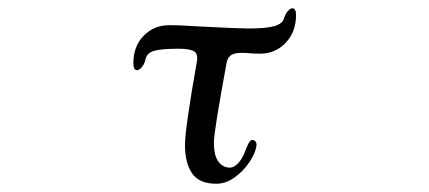

<svg xmlns="http://www.w3.org/2000/svg" viewBox="-20 -445 1040 465"><path d="M428 -94Q428 -133 457 -297Q460 -316 448.5 -321.5Q437 -327 413 -327Q369 -327 352 -321.5Q335 -316 332 -300Q330 -290 323.5 -282.5Q317 -275 312 -275Q303 -275 303 -292Q303 -333 328 -358.5Q353 -384 390 -384Q407 -384 425.5 -383Q444 -382 462 -381Q557 -376 581 -376Q626 -376 645.5 -382Q665 -388 668 -401Q671 -411 677 -418Q683 -425 689 -425Q692 -425 694.5 -421Q697 -417 697 -409Q697 -368 672 -341.5Q647 -315 610 -315Q597 -315 585.5 -316Q574 -317 565 -317Q549 -317 540.5 -312Q532 -307 529 -294Q498 -126 498 -100Q498 -68 509 -53.5Q520 -39 537 -39Q547 -39 557.5 -50.5Q568 -62 575 -82Q580 -95 583.5 -100.5Q587 -106 592 -106Q596 -106 599 -102Q602 -98 601 -92Q599 -75 584.5 -53Q570 -31 548.5 -15.5Q527 0 504 0Q462 0 445 -25.5Q428 -51 428 -94Z"/></svg>

Font: Hina Mincho
Style: Regular
Weight: 400
Designer: satsuyako
Foundry: satsuyako
Version: Version 1.100